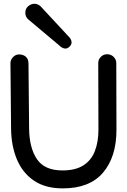

<svg xmlns="http://www.w3.org/2000/svg" viewBox="-20 -995 687 1040"><path d="M117.2 -925.8Q117.2 -948.2 132.8 -961.4Q148.4 -974.6 166.5 -974.6Q185.1 -974.6 200.2 -960.4L346.7 -802.7Q367.7 -783.2 367.7 -765.6Q367.7 -753.4 356.9 -742.7Q346.2 -731.9 334.5 -731.9Q317.4 -731.9 297.9 -751.5L132.8 -890.1Q117.2 -904.3 117.2 -925.8ZM36.6 -652.3Q36.6 -670.9 50.5 -685.5Q64.5 -700.2 83 -700.2Q106 -700.2 119.9 -687.7Q133.8 -675.3 134.3 -652.3L137.7 -299.3Q138.7 -193.8 180.2 -132.8Q221.7 -71.8 317.9 -71.8Q389.2 -71.8 432.1 -99.6Q475.1 -127.4 494.1 -177.2Q513.2 -227.1 513.2 -292L512.2 -652.8V-653.3Q512.2 -673.3 526.4 -687.3Q540.5 -701.2 560.5 -701.2Q580.6 -701.2 595.2 -687.3Q609.9 -673.3 609.9 -653.3V-652.8L610.8 -292Q610.8 -145.5 538.3 -60.1Q465.8 25.4 319.8 25.4Q225.6 25.4 164.1 -16.4Q102.5 -58.1 71.8 -131.1Q41 -204.1 40 -297.9L36.6 -651.9Z"/></svg>

Font: Manjari
Style: Bold
Weight: 700
Designer: Santhosh Thottingal <santhosh.thottingal@gmail.com>
Version: Version 2.000